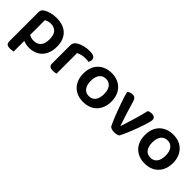

<svg xmlns="http://www.w3.org/2000/svg" viewBox="112 -1333 2365 2365"><g transform="rotate(45 1295.0 -150.5)"><path d="M288 14Q259 14 234.5 8.5Q210 3 190 -5V179Q181 181 166 184Q151 187 132 187Q97 187 80 174Q63 161 63 128V-379Q63 -403 72.5 -418Q82 -433 103 -446Q132 -463 175 -475.5Q218 -488 272 -488Q327 -488 373.5 -473.5Q420 -459 454 -428.5Q488 -398 507 -351Q526 -304 526 -239Q526 -176 508 -129Q490 -82 458.5 -50Q427 -18 383.5 -2Q340 14 288 14ZM269 -87Q329 -87 363 -124Q397 -161 397 -239Q397 -320 362 -354Q327 -388 272 -388Q245 -388 224.5 -381Q204 -374 189 -366V-109Q205 -99 224.5 -93Q244 -87 269 -87Z M756 -1Q747 1 732 4Q717 7 698 7Q663 7 646 -6Q629 -19 629 -52V-369Q629 -395 641 -413Q653 -431 676 -445Q707 -464 752.5 -476Q798 -488 851 -488Q946 -488 946 -429Q946 -415 941.5 -402.5Q937 -390 932 -382Q909 -387 875 -387Q840 -387 809 -379Q778 -371 756 -359Z M1478 -237Q1478 -179 1460.5 -132.5Q1443 -86 1411 -53Q1379 -20 1334 -2.5Q1289 15 1233 15Q1177 15 1132 -2.5Q1087 -20 1055 -52.5Q1023 -85 1005.5 -131.5Q988 -178 988 -237Q988 -295 1005.5 -341.5Q1023 -388 1055.5 -420.5Q1088 -453 1133 -470.5Q1178 -488 1233 -488Q1288 -488 1333 -470.5Q1378 -453 1410.5 -420Q1443 -387 1460.5 -340.5Q1478 -294 1478 -237ZM1233 -388Q1179 -388 1148 -348.5Q1117 -309 1117 -237Q1117 -164 1147.5 -125Q1178 -86 1233 -86Q1288 -86 1318.5 -125.5Q1349 -165 1349 -237Q1349 -309 1318 -348.5Q1287 -388 1233 -388Z M1935 -484Q1961 -484 1978.5 -472Q1996 -460 1996 -432Q1996 -419 1988.5 -390Q1981 -361 1968.5 -323Q1956 -285 1940 -241Q1924 -197 1907 -154.5Q1890 -112 1873 -74Q1856 -36 1842 -10Q1832 -2 1812 3Q1792 8 1768 8Q1739 8 1718.5 0.5Q1698 -7 1689 -24Q1680 -41 1667 -71Q1654 -101 1639 -139Q1624 -177 1608 -219.5Q1592 -262 1577.5 -304Q1563 -346 1550.5 -385Q1538 -424 1530 -455Q1540 -467 1558.5 -475.5Q1577 -484 1597 -484Q1623 -484 1639.5 -472Q1656 -460 1665 -429L1715 -264Q1721 -244 1728.5 -221.5Q1736 -199 1743 -177.5Q1750 -156 1756.5 -136.5Q1763 -117 1767 -104H1771Q1800 -192 1828 -285.5Q1856 -379 1877 -470Q1889 -477 1904.5 -480.5Q1920 -484 1935 -484Z M2550 -237Q2550 -179 2532.5 -132.5Q2515 -86 2483 -53Q2451 -20 2406 -2.5Q2361 15 2305 15Q2249 15 2204 -2.5Q2159 -20 2127 -52.5Q2095 -85 2077.5 -131.5Q2060 -178 2060 -237Q2060 -295 2077.5 -341.5Q2095 -388 2127.5 -420.5Q2160 -453 2205 -470.5Q2250 -488 2305 -488Q2360 -488 2405 -470.5Q2450 -453 2482.5 -420Q2515 -387 2532.5 -340.5Q2550 -294 2550 -237ZM2305 -388Q2251 -388 2220 -348.5Q2189 -309 2189 -237Q2189 -164 2219.5 -125Q2250 -86 2305 -86Q2360 -86 2390.5 -125.5Q2421 -165 2421 -237Q2421 -309 2390 -348.5Q2359 -388 2305 -388Z"/></g></svg>

Font: Baloo Tammudu 2 SemiBold
Style: Regular
Weight: 600
Designer: Maithili Shingre, Omkar Shende and Ek Type
Foundry: Ek Type
Version: Version 1.640;hotconv 1.0.111;makeotfexe 2.5.65597; ttfautoh